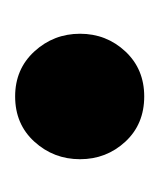

<svg xmlns="http://www.w3.org/2000/svg" viewBox="2 -438 215 260"><g transform="rotate(-90 110.0 -307.5)"><path d="M109.9 -395Q147 -395 170.9 -368.9Q194.8 -342.8 194.8 -307.1Q194.8 -271.5 170.9 -245.8Q147 -220.2 109.9 -220.2Q72.3 -220.2 48.6 -245.8Q24.9 -271.5 24.9 -307.1Q24.9 -342.8 48.6 -368.9Q72.3 -395 109.9 -395Z"/></g></svg>

Font: Fira Sans Compressed
Style: Bold
Weight: 700
Width: 1
Designer: Carrois Corporate & Edenspiekermann AG
Foundry: Carrois Corporate GbR & Edenspiekermann AG
Version: Version 4.203;PS 004.203;hotconv 1.0.88;makeotf.lib2.5.64775